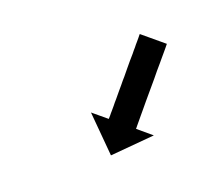

<svg xmlns="http://www.w3.org/2000/svg" viewBox="-25 -53 144 133"><g transform="rotate(-5 47.0 14.0)"><path d="M93.3 -18C93.4 -18.2 93.5 -18.4 93.6 -18.7L75.5 -27.1C75.4 -26.9 75.3 -26.7 75.2 -26.5C74.9 -25.9 74.6 -25.3 74.4 -24.7C73.9 -23.7 73.5 -22.8 73.1 -21.9C72.5 -20.7 71.9 -19.5 71.4 -18.2C70.7 -16.8 70 -15.4 69.4 -13.9C68.6 -12.4 67.9 -10.8 67.1 -9.2C66.3 -7.4 65.5 -5.7 64.7 -4C63.9 -2.3 63.1 -0.5 62.3 1.3C61.4 3 60.6 4.8 59.8 6.6C59 8.3 58.2 10 57.4 11.7C56.7 13.3 55.9 14.9 55.2 16.5C54.5 17.9 53.8 19.3 53.2 20.8C52.6 22 52 23.2 51.5 24.4C51 25.3 50.6 26.3 50.2 27.2C49.9 27.8 49.6 28.4 49.3 29C49.2 29.2 49.1 29.4 49 29.6L37.1 24.1L48.3 54.9L79.1 43.7L67.2 38.1C67.3 37.9 67.4 37.7 67.5 37.5C67.7 36.9 68 36.3 68.3 35.7C68.7 34.7 69.2 33.8 69.6 32.9C70.2 31.6 70.7 30.4 71.3 29.2C72 27.8 72.6 26.4 73.3 24.9C74 23.3 74.8 21.7 75.5 20.1C76.3 18.4 77.1 16.7 77.9 15C78.7 13.2 79.6 11.5 80.4 9.7C81.2 8 82 6.2 82.9 4.4C83.7 2.7 84.5 1 85.2 -0.7C86 -2.3 86.7 -3.9 87.5 -5.5C88.2 -6.9 88.8 -8.4 89.5 -9.8C90.1 -11 90.6 -12.2 91.2 -13.4C91.6 -14.4 92.1 -15.3 92.5 -16.2C92.8 -16.8 93 -17.4 93.3 -18Z"/></g></svg>

Font: FRB American Cursive Just Arrows Ultra
Style: Bold Italic
Weight: 1000
Italic angle: -25°
Version: Version 2.0;Modular Font Editor K font №1